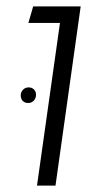

<svg xmlns="http://www.w3.org/2000/svg" viewBox="-20 -582 336 602"><path d="M168 -510H69L84 -562H233L154 0H96ZM93 -285Q93 -295 86.5 -301.5Q80 -308 70 -308Q59 -308 52 -300.5Q45 -293 45 -283Q45 -272 51.5 -265.5Q58 -259 68 -259Q79 -259 86 -266.5Q93 -274 93 -285Z"/></svg>

Font: FiraGO Light
Style: Italic
Weight: 300
Italic angle: -8°
Designer: bBox Type GmbH
Foundry: bBox Type GmbH
Version: Version 1.001